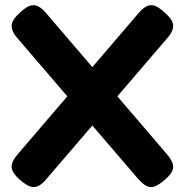

<svg xmlns="http://www.w3.org/2000/svg" viewBox="-20 -721 731 760"><path d="M632 -9Q609 11 592 17Q575 23 559.5 15Q544 7 525 -15L54 -564Q26 -594 26 -618Q26 -642 59 -671Q81 -692 98 -698Q115 -704 131 -696Q147 -688 166 -665L637 -115Q665 -84 665.5 -61Q666 -38 632 -9ZM59 -9Q26 -38 26 -61Q26 -84 54 -115L525 -665Q544 -688 560 -696Q576 -704 593 -698Q610 -692 632 -671Q666 -642 665.5 -618Q665 -594 637 -564L166 -15Q148 7 132 15Q116 23 99 17Q82 11 59 -9Z"/></svg>

Font: Fredoka Light SemiBold
Style: Regular
Weight: 600
Version: Version 2.001